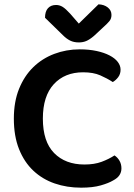

<svg xmlns="http://www.w3.org/2000/svg" viewBox="-20 -851 619 887"><path d="M537 -529Q537 -509 526 -494.5Q515 -480 501 -472Q475 -489 443 -503Q411 -517 364 -517Q279 -517 228.5 -462Q178 -407 178 -303Q178 -197 230 -144Q282 -91 370 -91Q416 -91 449.5 -103.5Q483 -116 509 -133Q523 -124 532 -108.5Q541 -93 541 -73Q541 -56 532 -42Q523 -28 502 -17Q482 -5 445.5 5.5Q409 16 355 16Q289 16 232.5 -3.5Q176 -23 134 -62.5Q92 -102 68 -162Q44 -222 44 -303Q44 -381 68 -440.5Q92 -500 133.5 -540.5Q175 -581 230.5 -602Q286 -623 348 -623Q391 -623 426 -615.5Q461 -608 486 -595Q511 -582 524 -565Q537 -548 537 -529ZM435 -831Q461 -830 478 -816.5Q495 -803 495 -782Q495 -765 485.5 -753.5Q476 -742 457 -725L414 -685Q394 -668 378.5 -661.5Q363 -655 344 -655Q321 -655 304 -663.5Q287 -672 271 -688L188 -769Q188 -798 201.5 -813Q215 -828 239 -828Q255 -828 269 -819.5Q283 -811 304 -788L344 -742Z"/></svg>

Font: Baloo Tammudu 2 SemiBold
Style: Regular
Weight: 600
Designer: Maithili Shingre, Omkar Shende and Ek Type
Foundry: Ek Type
Version: Version 1.640;hotconv 1.0.111;makeotfexe 2.5.65597; ttfautoh